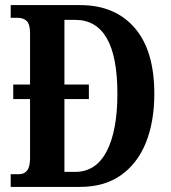

<svg xmlns="http://www.w3.org/2000/svg" viewBox="-20 -734 670 754"><path d="M22 0V-50H56Q75 -50 86.5 -64.5Q98 -79 98 -113V-345H32V-402H98V-603Q98 -639 85 -651.5Q72 -664 50 -664H22V-714H294Q431 -714 508.5 -625Q586 -536 586 -366Q586 -256 553 -174Q520 -92 455 -46Q390 0 294 0ZM275 -59Q357 -59 399 -140Q441 -221 441 -366Q441 -656 275 -656H233V-402H329V-345H233V-59Z"/></svg>

Font: Noto Serif ExtraCondensed
Style: Bold
Weight: 700
Width: 2
Designer: Monotype Design Team
Foundry: Monotype Imaging Inc.
Version: Version 2.014; ttfautohint (v1.8.4.7-5d5b)